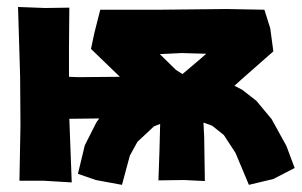

<svg xmlns="http://www.w3.org/2000/svg" viewBox="-20 -511 856 545"><path d="M495.1 -360.4 565.4 -358.4 549.8 -344.7 498 -300.8 479.5 -312.5 433.6 -357.4ZM264.6 -483.4 248 -418 238.3 -372.1 320.3 -293 203.1 -292 175.8 -293V-377.9L176.8 -489.3L108.4 -488.3L31.2 -491.2L37.1 -294.9L38.1 -155.3L35.2 2H103.5L183.6 6.8L176.8 -173.8L261.7 -174.8L253.9 -164.1L220.7 -98.6L201.2 -17.6L252 0L326.2 13.7L348.6 -69.3L370.1 -108.4L417 -152.3L434.6 -159.2L432.6 -81.1L429.7 1L502 0L561.5 2.9L559.6 -121.1L557.6 -163.1L582 -154.3L615.2 -127.9L648.4 -77.1L686.5 13.7L755.9 -2.9L816.4 -34.2L793 -96.7L751 -172.9L708 -224.6L668 -255.9L645.5 -267.6L665 -285.2L755.9 -365.2L747.1 -430.7L730.5 -483.4L624 -485.4L435.5 -483.4Z"/></svg>

Font: MaokenAssortedSans-TC
Style: Regular
Weight: 500
Version: Version 0.83